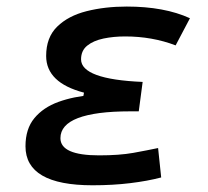

<svg xmlns="http://www.w3.org/2000/svg" viewBox="-20 -547 626 577"><path d="M258.3 9.8Q56.6 9.8 56.6 -107.4Q56.6 -159.7 83.3 -191.9Q109.9 -224.1 155.5 -240.7Q201.2 -257.3 258.3 -261.7L408.7 -300.8L397 -212.4H371.6Q318.8 -212.4 279.5 -207.3Q240.2 -202.1 214.1 -192.1Q188 -182.1 174.8 -167Q161.6 -151.9 161.6 -131.8Q161.6 -80.1 277.8 -80.1Q338.9 -80.1 380.6 -87.6Q422.4 -95.2 455.1 -102.1L464.4 -13.7Q423.3 -2.9 371.3 3.4Q319.3 9.8 258.3 9.8ZM222.2 -212.4 232.4 -268.6Q118.7 -298.3 118.7 -378.9Q118.7 -434.6 151.9 -467Q185.1 -499.5 240.2 -513.4Q295.4 -527.3 360.8 -527.3Q474.1 -527.3 550.8 -492.2L507.8 -410.6Q437.5 -437.5 356 -437.5Q321.3 -437.5 291 -431.2Q260.7 -424.8 242.2 -409.9Q223.6 -395 223.6 -368.7Q223.6 -338.9 270 -321.8Q316.4 -304.7 408.7 -300.8L397 -212.4Z"/></svg>

Font: Cascadia Code PL
Style: Italic
Weight: 400
Italic angle: -10°
Monospace: yes
Designer: Aaron Bell
Foundry: Saja Typeworks
Version: Version 2404.023